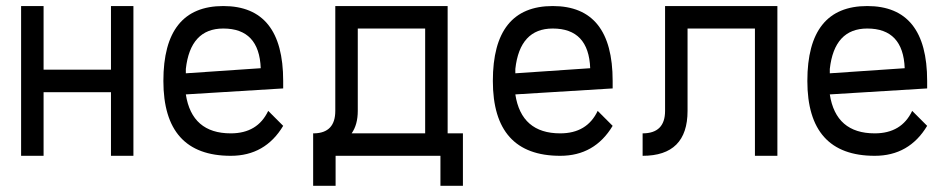

<svg xmlns="http://www.w3.org/2000/svg" viewBox="-20 -508 3092 626"><path d="M122.1 -488.3V-280.8H341.8V-488.3H415V0H341.8V-207.5H122.1V0H48.8V-488.3Z M732.4 0Q512.7 0 512.7 -244.1Q512.7 -488.3 708 -488.3Q903.3 -488.3 903.3 -244.1V-219.7L585.9 -200.2Q605.5 -73.2 732.4 -73.2Q819.8 -73.2 854.5 -146.5L903.3 -97.7Q844.7 0 732.4 0ZM830.1 -285.6Q825.2 -415 708 -415Q600.6 -415 585.9 -283.2V-269Z M1004.4 -73.2Q1073.2 -74.7 1073.2 -146.5V-488.3H1439.5V-73.2H1489.3V97.7H1416V0H1074.2V97.7H1001V-73.2ZM1146.5 -146.5Q1146.5 -101.6 1126.5 -73.2H1366.2V-415H1146.5Z M1806.6 0Q1586.9 0 1586.9 -244.1Q1586.9 -488.3 1782.2 -488.3Q1977.5 -488.3 1977.5 -244.1V-219.7L1660.2 -200.2Q1679.7 -73.2 1806.6 -73.2Q1894 -73.2 1928.7 -146.5L1977.5 -97.7Q1918.9 0 1806.6 0ZM1904.3 -285.6Q1899.4 -415 1782.2 -415Q1674.8 -415 1660.2 -283.2V-269Z M2514.6 -488.3V0H2441.4V-415H2221.7V-146.5Q2221.7 0 2075.2 0V-73.2Q2148.4 -73.2 2148.4 -146.5V-488.3Z M2832 0Q2612.3 0 2612.3 -244.1Q2612.3 -488.3 2807.6 -488.3Q3002.9 -488.3 3002.9 -244.1V-219.7L2685.5 -200.2Q2705.1 -73.2 2832 -73.2Q2919.4 -73.2 2954.1 -146.5L3002.9 -97.7Q2944.3 0 2832 0ZM2929.7 -285.6Q2924.8 -415 2807.6 -415Q2700.2 -415 2685.5 -283.2V-269Z"/></svg>

Font: Sanitrixie
Style: Regular
Weight: 400
Designer: Jayvee D. Enaguas (Grand Chaos)
Version: Version 1.1 - 6/9/2013